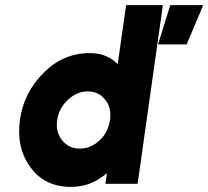

<svg xmlns="http://www.w3.org/2000/svg" viewBox="-20 -720 816 752"><path d="M599 -546H711L776 -700H647ZM324 -362Q281 -362 246 -329Q211 -297 204 -250Q197 -204 223 -171Q249 -138 293 -138Q336 -138 371 -171Q388 -187 397.5 -207Q407 -227 411 -250Q414 -274 409.5 -294Q405 -314 392 -329Q367 -362 324 -362ZM331 -512Q386 -512 422 -485Q427 -481 432 -477Q437 -473 441 -469L474 -700H618L519 0H393L399 -42Q394 -37 388 -33Q382 -29 376 -25Q325 12 258 12Q156 12 100 -64Q43 -141 58 -250Q73 -358 152 -436Q228 -512 331 -512Z"/></svg>

Font: Unageo
Style: ExtraBold-Italic
Weight: 800
Designer: Richard Sepsi
Foundry: Richard Sepsi
Version: Version 2.000